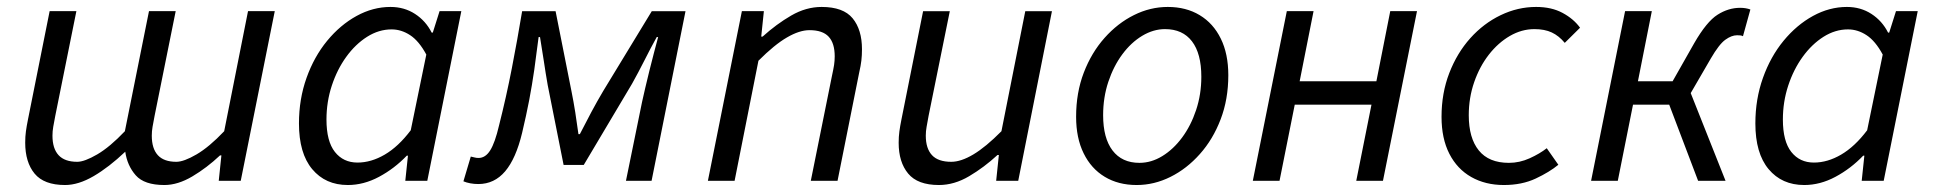

<svg xmlns="http://www.w3.org/2000/svg" viewBox="-20 -518 5546 550"><path d="M166.4 12Q106.1 12 79.1 -20.7Q52.2 -53.4 52.2 -109.2Q52.2 -126.8 54.2 -141.5Q56.2 -156.2 60.2 -176.1L122.2 -486.1H198.8L138.3 -186Q134.6 -167.3 132.5 -154.7Q130.3 -142.1 130.3 -129.3Q130.3 -92.5 147.8 -73.5Q165.3 -54.5 201.3 -54.5Q222 -54.5 258.5 -75.7Q294.9 -97 337.7 -142.1L406.8 -486.1H483.3L422.8 -186Q419.2 -167.3 417 -154.7Q414.8 -142.1 414.8 -129.3Q414.8 -92.5 432.1 -73.5Q449.4 -54.5 485.1 -54.5Q506.6 -54.5 543 -75.7Q579.4 -97 622.2 -142.1L690.5 -486.1H767.1L669.6 0H606.6L614.2 -72.8H610.2Q572.4 -37.2 530.9 -12.6Q489.3 12 451 12Q393.2 12 368.8 -15.9Q344.4 -43.7 338.8 -83.4Q292.2 -39.2 248.5 -13.6Q204.7 12 166.4 12Z M976.4 12Q912.3 12 874.3 -33.5Q836.4 -78.9 836.4 -164.4Q836.4 -234.2 858.1 -294.9Q879.7 -355.6 917.2 -401.2Q954.7 -446.7 1001.6 -472.4Q1048.5 -498.1 1098.6 -498.1Q1138.2 -498.1 1168.9 -478.1Q1199.7 -458.1 1216.5 -424.7H1219.8L1239.2 -486.1H1301.5L1204 0H1141L1148.6 -72.1H1145.3Q1109.8 -35 1065.8 -11.5Q1021.9 12 976.4 12ZM1004.1 -52.3Q1043.1 -52.3 1082.1 -75.1Q1121.2 -97.9 1156.6 -144.8L1201.2 -361.7Q1180.2 -400.7 1154.9 -417.2Q1129.6 -433.8 1101.7 -433.8Q1065.2 -433.8 1031.6 -412.6Q998 -391.3 971.9 -355.2Q945.8 -319.2 930.5 -272.8Q915.2 -226.4 915.2 -175.6Q915.2 -113.2 939.4 -82.7Q963.5 -52.3 1004.1 -52.3Z M1350.1 9.2Q1338.3 9.2 1327.1 7.1Q1316 5 1307.5 1.4L1328.6 -69.5Q1333.6 -68.5 1339.2 -67Q1344.7 -65.5 1350.7 -65.5Q1370.7 -65.5 1384.3 -87.4Q1398 -109.2 1409.5 -158.5Q1430.5 -241.4 1446.2 -322.4Q1462 -403.5 1475.7 -486H1571.5L1617.1 -256.4Q1622.9 -227.7 1627.9 -196.2Q1632.8 -164.7 1637 -133.7H1641Q1657.3 -165.7 1674 -197Q1690.8 -228.4 1707.9 -257.2L1847.1 -486H1943.7L1846.5 0H1773.1L1819.2 -225.8Q1822.8 -242.4 1828.2 -265.4Q1833.5 -288.3 1840 -314.4Q1846.4 -340.4 1853.1 -365.8Q1859.7 -391.1 1865.3 -411.9H1861.3Q1843.1 -379 1825.8 -344.5Q1808.4 -310.1 1790.6 -278.2L1652.2 -45.5H1594.5L1548.9 -274.5Q1542.9 -308.6 1537.9 -342.7Q1532.9 -376.8 1526.9 -411.9H1522.9Q1516.7 -361.8 1510.5 -318.3Q1504.2 -274.7 1496 -231.5Q1487.7 -188.2 1475.6 -137.3Q1458 -63.8 1427.1 -27.3Q1396.2 9.2 1350.1 9.2Z M2007.8 0 2105.2 -486.1H2168.2L2160.6 -413.2H2164.6Q2204.1 -448.9 2246.5 -473.5Q2288.9 -498.1 2333.7 -498.1Q2395.7 -498.1 2422.4 -465.6Q2449.2 -433.1 2449.2 -376.9Q2449.2 -359.7 2447.5 -344.8Q2445.8 -329.9 2441.2 -310L2379.2 0H2302.6L2363.1 -300.1Q2367.4 -319.8 2369.3 -331.9Q2371.1 -344 2371.1 -356.8Q2371.1 -394.2 2353.8 -412.9Q2336.5 -431.6 2298.8 -431.6Q2270.2 -431.6 2234.4 -410.8Q2198.6 -390.1 2152.6 -344L2084.3 0Z M2669.6 12Q2608.6 12 2581.5 -20.8Q2554.3 -53.6 2554.3 -108.9Q2554.3 -126.3 2556.3 -141.2Q2558.3 -156.2 2562.3 -176L2624.3 -486H2700.8L2640 -186.1Q2636.6 -167.2 2634.3 -154.6Q2632 -142 2632 -129.5Q2632 -92.7 2649.7 -73.6Q2667.3 -54.5 2704.9 -54.5Q2732.9 -54.5 2768.4 -75.7Q2803.9 -96.9 2848.7 -142.1L2917 -486H2993.4L2896.8 0H2833.6L2841.3 -73.9H2837.3Q2799 -38.5 2756.3 -13.3Q2713.6 12 2669.6 12Z M3236.1 12Q3183.7 12 3144.7 -11.5Q3105.7 -34.9 3084.2 -78.8Q3062.6 -122.6 3062.6 -183.4Q3062.6 -252.6 3084.6 -309.9Q3106.6 -367.3 3144.1 -409.4Q3181.6 -451.6 3228.3 -474.8Q3275 -498.1 3325.2 -498.1Q3377.6 -498.1 3416.6 -474.6Q3455.6 -451.2 3477.1 -407.3Q3498.6 -363.5 3498.6 -302.7Q3498.6 -233.5 3476.6 -176.2Q3454.7 -118.8 3417.1 -76.7Q3379.6 -34.5 3332.9 -11.3Q3286.2 12 3236.1 12ZM3244 -51.5Q3278 -51.5 3309.6 -70.9Q3341.3 -90.3 3366.3 -124.1Q3391.4 -158 3406.3 -202.7Q3421.3 -247.5 3421.3 -298.2Q3421.3 -364.6 3394.5 -399.6Q3367.8 -434.6 3317.3 -434.6Q3283.9 -434.6 3251.9 -415.4Q3220 -396.2 3194.9 -362.3Q3169.9 -328.5 3154.9 -283.7Q3140 -239 3140 -187.9Q3140 -122.4 3166.9 -87Q3193.9 -51.5 3244 -51.5Z M3568.8 0 3666.2 -486.1H3742.8L3703 -285.3H3922.8L3962.5 -486.1H4039.1L3941.6 0H3865.1L3908.7 -218.1H3688.9L3645.3 0Z M4287.9 12Q4235 12 4194.6 -10.9Q4154.2 -33.8 4131.8 -77.5Q4109.4 -121.2 4109.4 -183.4Q4109.4 -251.4 4131.6 -308.7Q4153.7 -366 4191.7 -408.5Q4229.7 -450.9 4278.7 -474.5Q4327.7 -498.1 4380.3 -498.1Q4424.5 -498.1 4456 -481.1Q4487.6 -464.2 4506.2 -438.6L4462.4 -395.2Q4445.6 -415.5 4425.2 -425Q4404.7 -434.6 4375.4 -434.6Q4338.9 -434.6 4305.1 -415Q4271.4 -395.4 4244.9 -361.4Q4218.4 -327.4 4202.9 -282.6Q4187.4 -237.9 4187.4 -187.9Q4187.4 -122.4 4216.2 -87Q4244.9 -51.5 4302.4 -51.5Q4333 -51.5 4361.9 -64.6Q4390.9 -77.8 4410.8 -93.4L4444 -46Q4418.5 -25 4379.1 -6.5Q4339.7 12 4287.9 12Z M4537.8 0 4635.2 -486.1H4711.8L4672 -285.3H4771.4L4833.1 -394.1Q4868.8 -456.1 4900 -475.8Q4931.1 -495.6 4964.6 -495.6Q4981.3 -495.6 4994.1 -490.8L4972.9 -414.3Q4968.9 -416.3 4965.1 -416.6Q4961.4 -417 4955.9 -417Q4940.1 -417 4922.3 -404.1Q4904.5 -391.3 4880.6 -350.2L4823.2 -251.3L4923 0H4844.4L4761.6 -218.1H4657.9L4614.3 0Z M5148.4 12Q5084.3 12 5046.3 -33.5Q5008.4 -78.9 5008.4 -164.4Q5008.4 -234.2 5030.1 -294.9Q5051.7 -355.6 5089.2 -401.2Q5126.7 -446.7 5173.6 -472.4Q5220.5 -498.1 5270.6 -498.1Q5310.2 -498.1 5340.9 -478.1Q5371.7 -458.1 5388.5 -424.7H5391.8L5411.2 -486.1H5473.5L5376 0H5313L5320.6 -72.1H5317.3Q5281.8 -35 5237.8 -11.5Q5193.9 12 5148.4 12ZM5176.1 -52.3Q5215.1 -52.3 5254.1 -75.1Q5293.2 -97.9 5328.6 -144.8L5373.2 -361.7Q5352.2 -400.7 5326.9 -417.2Q5301.6 -433.8 5273.7 -433.8Q5237.2 -433.8 5203.6 -412.6Q5170 -391.3 5143.9 -355.2Q5117.8 -319.2 5102.5 -272.8Q5087.2 -226.4 5087.2 -175.6Q5087.2 -113.2 5111.4 -82.7Q5135.5 -52.3 5176.1 -52.3Z"/></svg>

Font: Source Sans Variable
Style: Italic
Weight: 200
Italic angle: -11°
Designer: Paul D. Hunt
Foundry: Adobe Systems Incorporated
Version: Version 3.006;hotconv 1.0.111;makeotfexe 2.5.65597